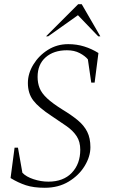

<svg xmlns="http://www.w3.org/2000/svg" viewBox="-20 -879 536 909"><path d="M192 10Q139 10 102.5 -2Q66 -14 30 -36L49 -180H65L86 -61Q104 -42 139 -30.5Q174 -19 209 -19Q280 -19 320 -61Q360 -103 360 -170Q360 -208 343 -234Q326 -260 295.5 -281.5Q265 -303 224 -330Q163 -370 137.5 -403.5Q112 -437 112 -486Q112 -531 138 -573.5Q164 -616 207 -643Q250 -670 303 -670Q343 -670 378.5 -659Q414 -648 446 -628L428 -488H412L396 -598Q383 -614 357.5 -627.5Q332 -641 297 -641Q234 -641 196 -607.5Q158 -574 158 -515Q158 -486 167.5 -462Q177 -438 202.5 -414Q228 -390 276 -360Q319 -334 348.5 -309.5Q378 -285 393 -255Q408 -225 408 -182Q408 -138 381 -93.5Q354 -49 305.5 -19.5Q257 10 192 10ZM198 -707 350 -859H367L455 -707H445L349 -807L208 -707Z"/></svg>

Font: Spectral SC ExtraLight
Style: Italic
Weight: 275
Italic angle: -10°
Designer: Jean-Baptiste Levee
Foundry: Production Type
Version: Version 2.001